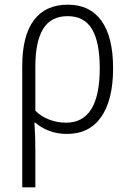

<svg xmlns="http://www.w3.org/2000/svg" viewBox="-20 -562 553 820"><path d="M266 10Q225 10 190.5 -3Q156 -16 131 -38H127Q131 17 131 85V238H75V-280Q75 -409 124.5 -475.5Q174 -542 270 -542Q364 -542 413.5 -473Q463 -404 463 -270Q463 -136 412.5 -63Q362 10 266 10ZM131 -278V-89Q155 -65 189.5 -51.5Q224 -38 262 -38Q406 -38 406 -270Q406 -382 373 -437.5Q340 -493 269 -493Q198 -493 164.5 -439Q131 -385 131 -278Z"/></svg>

Font: Noto Sans UI NarrowLight
Style: Regular
Weight: 300
Width: 4
Designer: Monotype Design Team
Foundry: Monotype Imaging Inc.
Version: Version 1.001